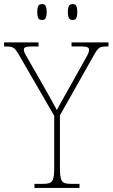

<svg xmlns="http://www.w3.org/2000/svg" viewBox="-30 -922 552 942"><path d="M326 -824C342 -824 349 -832 349 -863C349 -894 342 -902 326 -902C312 -902 303 -894 303 -863C303 -832 312 -824 326 -824ZM176 -824C191 -824 199 -832 199 -863C199 -894 191 -902 176 -902C160 -902 153 -894 153 -863C153 -832 160 -824 176 -824ZM139 0H360V-20H320C270 -20 264 -31 264 -108V-356L431 -652C453 -691 460 -694 497 -694H502V-714H321V-694H368C403 -694 407 -687 407 -677C407 -666 401 -654 387 -630L300 -474C276 -432 259 -402 249 -382C228 -422 204 -463 180 -506L110 -628C97 -651 87 -666 87 -677C87 -688 91 -694 126 -694H159V-714H-10V-694H-3C34 -694 41 -691 64 -651L236 -354V-108C236 -31 230 -20 180 -20H139Z"/></svg>

Font: Noto Serif SemiCondensed Thin
Style: Regular
Weight: 100
Width: 4
Designer: Monotype Design Team
Foundry: Monotype Imaging Inc.
Version: Version 2.015